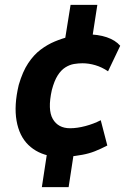

<svg xmlns="http://www.w3.org/2000/svg" viewBox="-20 -654 538 789"><path d="M152 115 177 -49 192 -12Q134 -22 96.5 -58.5Q59 -95 48 -158Q37 -221 57 -305Q73 -360 96 -394.5Q119 -429 147 -450Q175 -471 205 -483.5Q235 -496 267 -504L244 -472L270 -634H380L356 -479L334 -513Q383 -513 418.5 -501Q454 -489 474 -466L424 -361Q399 -378 372 -386Q345 -394 319 -394Q302 -394 284 -391Q266 -388 248.5 -377Q231 -366 217 -344Q203 -322 193 -284Q175 -203 197 -165Q219 -127 268 -127Q297 -127 331 -136Q365 -145 394 -160L421 -56Q394 -42 370 -32.5Q346 -23 318.5 -18Q291 -13 255 -9L286 -42L262 115Z"/></svg>

Font: Nunito Sans 7pt Condensed ExtraBold
Style: Italic
Weight: 800
Width: 3
Italic angle: -9°
Designer: Vernon Adams
Foundry: Vernon Adams
Version: Version 3.101;gftools[0.9.27]